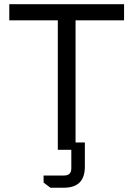

<svg xmlns="http://www.w3.org/2000/svg" viewBox="-20 -710 632 910"><path d="M24 -613.6V-690H568V-613.6H338.1V0H254V-613.6ZM186.6 121.8H284Q318 121.8 318 87.8V-34.9H382.2V80.2Q382.2 179.7 282.7 179.7H218.8L186.6 155.3Z"/></svg>

Font: Oxanium ExtraLight
Style: Regular
Weight: 200
Designer: Severin Meyer
Version: Version 2.000